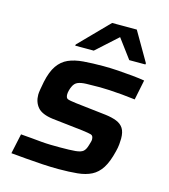

<svg xmlns="http://www.w3.org/2000/svg" viewBox="-110 -813 802 909"><g transform="rotate(15 291.5 -359.0)"><path d="M260 8Q224 8 182 5.5Q140 3 99.5 -0.5Q59 -4 26 -7L47 -105Q76 -103 101 -100.5Q126 -98 149 -96Q172 -94 194.5 -93.5Q217 -93 240 -93Q290 -93 316.5 -95.5Q343 -98 354 -107.5Q365 -117 371 -139Q374 -149 376 -156Q378 -163 378 -168Q378 -187 366 -190.5Q354 -194 323 -198L172 -215Q119 -222 98 -246.5Q77 -271 77 -308Q77 -317 80 -335Q83 -353 87 -373Q98 -425 118.5 -454.5Q139 -484 169.5 -497.5Q200 -511 243 -514.5Q286 -518 341 -518Q375 -518 413 -515.5Q451 -513 485.5 -509.5Q520 -506 544 -502L524 -404Q493 -408 459.5 -411Q426 -414 397.5 -415.5Q369 -417 351 -417Q309 -417 283 -416Q257 -415 242 -408.5Q227 -402 219 -384Q215 -376 212 -364.5Q209 -353 209 -345Q209 -327 218.5 -323Q228 -319 261 -315L410 -298Q442 -294 464.5 -285Q487 -276 498.5 -258Q510 -240 510 -208Q510 -197 508.5 -180Q507 -163 502 -144Q489 -90 469.5 -59.5Q450 -29 421.5 -14.5Q393 0 353 4Q313 8 260 8ZM186 -577 187 -583 327 -726H448L531 -583L530 -577H451L381 -671L277 -577Z"/></g></svg>

Font: Saira Expanded SemiBold
Style: Italic
Weight: 600
Width: 7
Italic angle: -12°
Designer: Hector Gatti with collaboration of the Omnibus-Type team
Foundry: Omnibus-Type
Version: Version 1.101